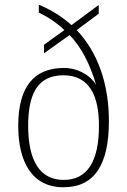

<svg xmlns="http://www.w3.org/2000/svg" viewBox="-20 -781 537 811"><path d="M248 10C378 10 440 -84 440 -269C440 -431 391 -562 304 -654L397 -723V-760L282 -675C240 -712 197 -739 144 -761V-728C185 -708 219 -685 252 -654L166 -592V-556L274 -633C324 -581 359 -513 386 -423C356 -470 301 -494 251 -494C123 -494 57 -414 57 -250C57 -99 114 10 248 10ZM249 -21C147 -21 99 -104 99 -250C99 -380 136 -463 248 -463C359 -463 398 -374 398 -250C398 -101 350 -21 249 -21Z"/></svg>

Font: Noto Serif Thai SemiCondensed ExtraLight
Style: Regular
Weight: 200
Width: 4
Designer: Monotype Design Team
Foundry: Monotype Imaging Inc.
Version: Version 2.002